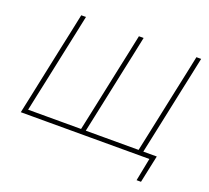

<svg xmlns="http://www.w3.org/2000/svg" viewBox="-142 -892 1333 1225"><g transform="rotate(20 524.0 -279.0)"><path d="M900.5 155 931 0H58Q71 -60 83 -116.5Q94.5 -173 108.5 -238L158 -472.5Q172.5 -539.5 184.5 -596.2Q196.5 -653 209 -713H241Q228.5 -653 216.5 -596.2Q204.5 -539.5 190 -472L141.5 -242.5Q129 -184.5 118.2 -134Q107.5 -83.5 96.5 -31H456Q467.5 -83.5 478 -134Q488.5 -184.5 501 -242.5L550 -474.5Q564 -540 576 -596.2Q588 -652.5 600.5 -713H632.5Q620 -652.5 608 -596.2Q596 -540 582 -474.5L533 -242.5Q520.5 -184.5 510 -134Q499.5 -83.5 488 -31H846.5Q858 -83.5 868.5 -134Q879 -184.5 891.5 -242.5L940.5 -474.5Q954.5 -540 966.5 -596.2Q978.5 -652.5 991 -713H1023Q1010.5 -652.5 998.5 -596.2Q986.5 -540 972.5 -474.5L923.5 -242.5Q911 -184.5 900.5 -134Q890 -83.5 878.5 -31H970Q965 -8 960 16Q955 40 950 63Q945 86 940.2 109Q935.5 132 930.5 155Z"/></g></svg>

Font: Heraclito Thin
Style: Italic
Weight: 100
Italic angle: -12°
Designer: Kostas Bartsokas (font) & Cristiano Sobral (main changes)
Foundry: Kostas Bartsokas (font) & Cristiano Sobral (main changes)
Version: Version 1.00;July 8, 2020;FontCreator 13.0.0.2655 64-bit